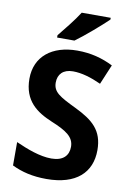

<svg xmlns="http://www.w3.org/2000/svg" viewBox="-101 -998 730 1069"><g transform="rotate(10 263.5 -463.0)"><path d="M436 -936H272C244 -891 191 -826 161 -789V-776H259C308 -811 398 -889 436 -926ZM491 -197C491 -309 432 -358 329 -408C236 -453 197 -474 197 -528C197 -575 226 -606 281 -606C331 -606 384 -590 441 -564L488 -676C428 -706 363 -724 285 -724C143 -724 49 -650 49 -524C49 -398 126 -346 212 -310C300 -274 343 -245 343 -190C343 -141 313 -107 246 -107C181 -107 108 -135 43 -164V-32C99 -5 160 10 239 10C406 10 491 -70 491 -197Z"/></g></svg>

Font: Noto Sans Display
Style: Bold
Weight: 700
Designer: Monotype Design Team
Foundry: Monotype Imaging Inc.
Version: Version 1.900